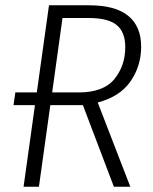

<svg xmlns="http://www.w3.org/2000/svg" viewBox="-20 -705 578 725"><path d="M349 -318 472 0H410L293 -308H170L127 0H69L112 -308H31L38 -356H119L165 -685H317Q416 -685 464.5 -645Q513 -605 513 -529Q513 -456 473 -398Q433 -340 349 -318ZM453 -527Q453 -584 420.5 -610.5Q388 -637 315 -637H216L177 -356H277Q371 -356 412 -406.5Q453 -457 453 -527Z"/></svg>

Font: Fira Sans Condensed Light
Style: Italic
Weight: 300
Width: 3
Italic angle: -8°
Designer: Carrois Corporate & Edenspiekermann AG
Foundry: Carrois Corporate GbR & Edenspiekermann AG
Version: Version 4.203